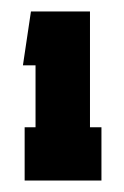

<svg xmlns="http://www.w3.org/2000/svg" viewBox="-20 -615 217 335"><path d="M23 -300V-393H42V-501H20L34 -595H137V-393H157V-300Z"/></svg>

Font: Karantina
Style: Bold
Weight: 700
Designer: Rony Koch
Foundry: Rony Koch
Version: Version 1.000; ttfautohint (v1.8.3)